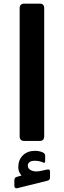

<svg xmlns="http://www.w3.org/2000/svg" viewBox="-20 -770 351 1056"><path d="M111.1 5Q101.1 5 94.6 -1.5Q88.1 -8 88.1 -18V-727Q88.1 -737 94.6 -743.5Q101.1 -750 111.1 -750H200.1Q211.1 -750 217.1 -743.5Q223.1 -737 223.1 -727V-18Q223.1 -8 217.1 -1.5Q211.1 5 200.1 5ZM75.7 264.9Q67.1 266.9 63 262.7Q58.9 258.6 58.9 251.6V223Q58.9 213.2 62.5 208.9Q66.1 204.6 74.2 202.2L116.7 190.1V209.1Q104.6 204.1 92.6 188.1Q80.6 172.1 80.6 148.2Q80.6 109.7 105.6 84.6Q130.6 59.5 173.9 59.5Q186.1 59.5 197.7 62.3Q209.4 65.1 216.4 68.7Q228.4 75.7 228.4 85.4V116.2Q228.4 128.9 217.4 123.9Q196.4 114.2 170.9 114.2Q151.9 114.2 142.4 121.7Q132.9 129.1 132.9 141.2Q132.9 159.1 153.7 168Q174.5 176.9 206 169.7L237 163Q248 160.6 251.6 163.8Q255.2 167 255.2 175.6V205.2Q255.2 220.1 242.6 223.5Z"/></svg>

Font: Rubik Light
Style: Regular
Weight: 300
Designer: Hubert and Fischer
Foundry: Hubert and Fischer
Version: Version 2.300;gftools[0.9.30]